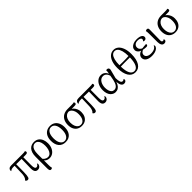

<svg xmlns="http://www.w3.org/2000/svg" viewBox="419 -2516 4529 4529"><g transform="rotate(-45 2684.0 -251.5)"><path d="M487 11Q430 11 406 -31.5Q382 -74 387 -165L394 -474H450L449 -184Q448 -115 461.5 -85Q475 -55 504 -55Q523 -55 541.5 -68.5Q560 -82 570 -111Q578 -107 581.5 -99Q585 -91 585 -82Q585 -59 572.5 -37.5Q560 -16 538 -2.5Q516 11 487 11ZM144 11Q109 11 90 -27Q107 -37 120 -57.5Q133 -78 142.5 -111Q152 -144 154 -190L163 -475H215L212 -186Q211 -124 206.5 -85Q202 -46 194 -24.5Q186 -3 173.5 4Q161 11 144 11ZM18 -411Q12 -420 12 -432Q12 -464 36 -486.5Q60 -509 113 -509H486Q525 -509 545.5 -511Q566 -513 577 -518Q583 -514 587.5 -504Q592 -494 592 -483Q592 -459 574 -451Q556 -443 513 -443Q462 -443 409 -443.5Q356 -444 305 -444.5Q254 -445 206 -445.5Q158 -446 117 -446Q88 -446 62 -438.5Q36 -431 18 -411Z M711 227Q694 227 684 219Q674 211 669 197Q664 183 663 165.5Q662 148 662 130V-241Q662 -318 679.5 -371.5Q697 -425 727 -458Q757 -491 795.5 -506Q834 -521 878 -521Q953 -521 1001 -485Q1049 -449 1072 -390.5Q1095 -332 1095 -265Q1095 -181 1066 -118.5Q1037 -56 987.5 -21.5Q938 13 877 13Q815 13 768.5 -21Q722 -55 691 -112L717 -149Q741 -88 782.5 -60Q824 -32 863 -32Q912 -32 944.5 -64Q977 -96 993 -150.5Q1009 -205 1009 -270Q1009 -333 994 -381Q979 -429 949 -456.5Q919 -484 875 -484Q838 -484 807 -460Q776 -436 758.5 -385.5Q741 -335 741 -256V109Q741 132 743 160.5Q745 189 752 209Q747 215 736 221Q725 227 711 227Z M1412 13Q1304 13 1243.5 -57.5Q1183 -128 1183 -254Q1183 -338 1211.5 -397.5Q1240 -457 1292.5 -489Q1345 -521 1415 -521Q1484 -521 1534.5 -489Q1585 -457 1613.5 -397.5Q1642 -338 1642 -254Q1642 -128 1581.5 -57.5Q1521 13 1412 13ZM1412 -23Q1477 -23 1516.5 -83Q1556 -143 1556 -254Q1556 -365 1517.5 -424.5Q1479 -484 1412 -484Q1347 -484 1307.5 -424.5Q1268 -365 1268 -254Q1268 -143 1308.5 -83Q1349 -23 1412 -23Z M1952 13Q1886 13 1836 -16Q1786 -45 1758 -101Q1730 -157 1730 -237Q1730 -319 1760.5 -380Q1791 -441 1850 -475Q1909 -509 1996 -509H2119Q2156 -509 2175.5 -511Q2195 -513 2205 -518Q2210 -513 2215 -504Q2220 -495 2220 -484Q2220 -458 2203.5 -450.5Q2187 -443 2150 -443L2030 -442L1976 -449Q1924 -449 1886.5 -421.5Q1849 -394 1829.5 -346Q1810 -298 1810 -235Q1810 -169 1828.5 -121.5Q1847 -74 1878.5 -48.5Q1910 -23 1951 -23Q2018 -23 2055.5 -79.5Q2093 -136 2093 -237Q2094 -294 2078 -340Q2062 -386 2033 -415.5Q2004 -445 1962 -450L2023 -457Q2067 -449 2101 -414Q2135 -379 2154.5 -330.5Q2174 -282 2173 -229Q2173 -157 2147 -102.5Q2121 -48 2071.5 -17.5Q2022 13 1952 13Z M2734 11Q2677 11 2653 -31.5Q2629 -74 2634 -165L2641 -474H2697L2696 -184Q2695 -115 2708.5 -85Q2722 -55 2751 -55Q2770 -55 2788.5 -68.5Q2807 -82 2817 -111Q2825 -107 2828.5 -99Q2832 -91 2832 -82Q2832 -59 2819.5 -37.5Q2807 -16 2785 -2.5Q2763 11 2734 11ZM2391 11Q2356 11 2337 -27Q2354 -37 2367 -57.5Q2380 -78 2389.5 -111Q2399 -144 2401 -190L2410 -475H2462L2459 -186Q2458 -124 2453.5 -85Q2449 -46 2441 -24.5Q2433 -3 2420.5 4Q2408 11 2391 11ZM2265 -411Q2259 -420 2259 -432Q2259 -464 2283 -486.5Q2307 -509 2360 -509H2733Q2772 -509 2792.5 -511Q2813 -513 2824 -518Q2830 -514 2834.5 -504Q2839 -494 2839 -483Q2839 -459 2821 -451Q2803 -443 2760 -443Q2709 -443 2656 -443.5Q2603 -444 2552 -444.5Q2501 -445 2453 -445.5Q2405 -446 2364 -446Q2335 -446 2309 -438.5Q2283 -431 2265 -411Z M3077 13Q3045 13 3012.5 -1Q2980 -15 2952.5 -45Q2925 -75 2908.5 -123Q2892 -171 2892 -238Q2892 -314 2919 -378.5Q2946 -443 2995.5 -482Q3045 -521 3113 -521Q3155 -521 3187.5 -503.5Q3220 -486 3243.5 -455.5Q3267 -425 3281 -382L3265 -333Q3254 -392 3218.5 -430Q3183 -468 3131 -468Q3088 -468 3057.5 -446.5Q3027 -425 3007.5 -391Q2988 -357 2979 -317.5Q2970 -278 2970 -241Q2970 -187 2983.5 -142.5Q2997 -98 3024 -72.5Q3051 -47 3093 -47Q3125 -47 3149 -62Q3173 -77 3190 -102Q3207 -127 3218.5 -159Q3230 -191 3238 -226Q3246 -261 3251 -293L3277 -436Q3281 -460 3282.5 -478Q3284 -496 3282 -510Q3287 -513 3295 -514.5Q3303 -516 3311 -516Q3332 -516 3346 -505.5Q3360 -495 3365 -477.5Q3370 -460 3363 -437L3308 -224Q3309 -143 3324.5 -98Q3340 -53 3376 -53Q3393 -53 3405.5 -59Q3418 -65 3426 -78Q3437 -66 3437 -47Q3437 -22 3416.5 -4.5Q3396 13 3362 13Q3314 13 3287.5 -31.5Q3261 -76 3259 -172L3264 -168Q3252 -119 3227.5 -77.5Q3203 -36 3166 -11.5Q3129 13 3077 13Z M3743 -730Q3811 -730 3863 -686Q3915 -642 3945 -559Q3975 -476 3975 -359Q3975 -184 3913.5 -85.5Q3852 13 3741 13Q3629 13 3567.5 -85.5Q3506 -184 3506 -359Q3506 -476 3535.5 -559Q3565 -642 3618.5 -686Q3672 -730 3743 -730ZM3740 -692Q3693 -692 3659.5 -656.5Q3626 -621 3607 -550.5Q3588 -480 3588 -374Q3647 -372 3695.5 -371.5Q3744 -371 3791.5 -372.5Q3839 -374 3893 -377Q3892 -482 3873 -552Q3854 -622 3820 -657Q3786 -692 3740 -692ZM3741 -25Q3811 -25 3850 -102Q3889 -179 3893 -330Q3840 -330 3794 -330.5Q3748 -331 3699 -330.5Q3650 -330 3588 -328Q3591 -178 3630.5 -101.5Q3670 -25 3741 -25Z M4290 15Q4192 15 4135.5 -22.5Q4079 -60 4079 -124Q4079 -172 4113.5 -208Q4148 -244 4210 -261L4216 -249Q4161 -259 4127 -295Q4093 -331 4093 -373Q4093 -418 4119.5 -450.5Q4146 -483 4193 -502Q4240 -521 4303 -521Q4391 -521 4436.5 -494.5Q4482 -468 4482 -426Q4482 -399 4464.5 -382Q4447 -365 4421 -365Q4409 -365 4397 -369Q4385 -373 4378 -379Q4394 -390 4400 -402Q4406 -414 4406 -427Q4406 -452 4378.5 -468Q4351 -484 4304 -484Q4244 -484 4209.5 -454Q4175 -424 4175 -375Q4175 -337 4201 -308Q4227 -279 4266 -269V-247Q4220 -238 4191 -209Q4162 -180 4162 -143Q4162 -95 4204 -68Q4246 -41 4310 -41Q4350 -41 4386 -49.5Q4422 -58 4449.5 -78.5Q4477 -99 4490 -134Q4498 -130 4501.5 -123Q4505 -116 4505 -108Q4505 -72 4476.5 -44.5Q4448 -17 4399.5 -1Q4351 15 4290 15ZM4342 -228Q4311 -228 4285 -232Q4259 -236 4238 -241L4247 -272Q4281 -276 4314 -280Q4347 -284 4381 -285Q4390 -276 4390 -266Q4390 -251 4378 -239.5Q4366 -228 4342 -228Z M4703 13Q4654 13 4631.5 -25.5Q4609 -64 4609 -125L4608 -402Q4608 -438 4605.5 -462Q4603 -486 4599 -502Q4611 -511 4621.5 -515Q4632 -519 4645 -519Q4663 -519 4676 -506.5Q4689 -494 4687 -464L4682 -118Q4680 -84 4689.5 -68.5Q4699 -53 4721 -53Q4733 -53 4742 -58Q4751 -63 4758 -72Q4763 -66 4765.5 -56.5Q4768 -47 4768 -39Q4768 -15 4748 -1Q4728 13 4703 13Z M5073 13Q5007 13 4957 -16Q4907 -45 4879 -101Q4851 -157 4851 -237Q4851 -319 4881.5 -380Q4912 -441 4971 -475Q5030 -509 5117 -509H5240Q5277 -509 5296.5 -511Q5316 -513 5326 -518Q5331 -513 5336 -504Q5341 -495 5341 -484Q5341 -458 5324.5 -450.5Q5308 -443 5271 -443L5151 -442L5097 -449Q5045 -449 5007.5 -421.5Q4970 -394 4950.5 -346Q4931 -298 4931 -235Q4931 -169 4949.5 -121.5Q4968 -74 4999.5 -48.5Q5031 -23 5072 -23Q5139 -23 5176.5 -79.5Q5214 -136 5214 -237Q5215 -294 5199 -340Q5183 -386 5154 -415.5Q5125 -445 5083 -450L5144 -457Q5188 -449 5222 -414Q5256 -379 5275.5 -330.5Q5295 -282 5294 -229Q5294 -157 5268 -102.5Q5242 -48 5192.5 -17.5Q5143 13 5073 13Z"/></g></svg>

Font: Arima
Style: Regular
Weight: 400
Designer: Joana Correia and Natanael Gama
Foundry: NDISCOVER
Version: Version 1.101;gftools[0.9.23]